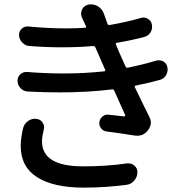

<svg xmlns="http://www.w3.org/2000/svg" viewBox="-20 -815 852 882"><path d="M85.9 -225.6Q90.8 -246.1 108.4 -258.8Q123 -269.5 141.6 -269.5Q144.5 -269.5 147.5 -268.6Q165 -267.6 175.8 -252Q182.6 -241.2 182.6 -229.5Q182.6 -224.6 180.7 -218.8Q172.9 -185.5 172.9 -166Q172.9 -50.8 361.3 -50.8Q471.7 -50.8 563.5 -64.5Q566.4 -64.5 570.3 -64.5Q585 -64.5 596.7 -54.7Q611.3 -43 611.3 -24.4Q611.3 -2 595.7 15.6Q581.1 32.2 559.6 34.2Q463.9 46.9 364.3 46.9Q225.6 46.9 150.4 -1Q75.2 -48.8 75.2 -144.5Q75.2 -179.7 85.9 -225.6ZM696.3 -536.1Q703.1 -538.1 709 -538.1Q719.7 -538.1 729.5 -533.2Q745.1 -524.4 749 -506.8Q750 -501 750 -495.1Q750 -482.4 743.2 -470.7Q733.4 -453.1 714.8 -448.2Q667 -434.6 603.5 -421.9Q596.7 -420.9 599.6 -414.1Q652.3 -304.7 665 -280.3Q672.9 -265.6 672.9 -252Q672.9 -233.4 659.2 -215.8Q639.6 -191.4 610.4 -191.4Q604.5 -191.4 597.7 -192.4Q544.9 -201.2 470.7 -210.9Q454.1 -212.9 444.3 -225.6Q434.6 -238.3 436.5 -253.9Q438.5 -269.5 450.7 -279.8Q462.9 -290 478.5 -288.1Q494.1 -286.1 519 -283.7Q543.9 -281.2 549.8 -280.3Q552.7 -280.3 554.2 -282.2Q555.7 -284.2 554.7 -287.1Q509.8 -386.7 504.9 -398.4Q502 -405.3 494.1 -404.3Q384.8 -390.6 252.9 -390.6Q183.6 -390.6 108.4 -394.5Q88.9 -395.5 75.2 -409.2Q60.5 -423.8 60.5 -444.3Q60.5 -460.9 72.3 -472.7Q85 -484.4 100.6 -484.4Q102.5 -484.4 103.5 -484.4Q191.4 -477.5 271.5 -477.5Q369.1 -477.5 458 -487.3Q465.8 -488.3 462.9 -495.1L438.5 -550.8Q424.8 -582 418 -597.7Q415 -603.5 408.2 -603.5Q338.9 -597.7 264.6 -597.7Q192.4 -597.7 116.2 -603.5Q96.7 -604.5 83 -619.1Q67.4 -633.8 67.4 -655.3Q67.4 -670.9 79.1 -682.6Q90.8 -693.4 105.5 -693.4Q107.4 -693.4 109.4 -693.4Q201.2 -684.6 283.2 -684.6Q328.1 -684.6 371.1 -687.5Q374 -687.5 375.5 -689.9Q377 -692.4 375 -694.3L370.1 -705.1Q363.3 -720.7 357.4 -732.4Q352.5 -742.2 352.5 -752Q352.5 -760.7 356.4 -770.5Q365.2 -789.1 385.7 -793.9Q391.6 -794.9 398.4 -794.9Q415 -794.9 429.7 -786.1Q450.2 -773.4 458 -750Q463.9 -733.4 473.6 -706.1Q476.6 -699.2 483.4 -700.2Q558.6 -712.9 627 -732.4Q632.8 -734.4 638.7 -734.4Q649.4 -734.4 659.2 -728.5Q674.8 -719.7 677.7 -702.1Q678.7 -697.3 678.7 -692.4Q678.7 -678.7 671.9 -667Q662.1 -650.4 643.6 -645.5Q589.8 -630.9 516.6 -618.2Q509.8 -617.2 512.7 -610.4L527.3 -575.2Q527.3 -574.2 538.6 -549.8Q549.8 -525.4 556.6 -509.8Q559.6 -502.9 566.4 -503.9Q634.8 -517.6 696.3 -536.1Z"/></svg>

Font: Gen Jyuu Gothic P Medium
Style: Regular
Weight: 500
Designer: [Source Han Sans]
Ryoko NISHIZUKA  (kana & ideographs); Paul D. Hunt (Latin, Greek & Cyrillic); Wenlong ZHANG  (bopomofo
Version: Version 1.002.20150607